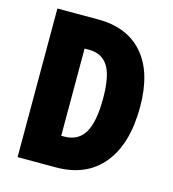

<svg xmlns="http://www.w3.org/2000/svg" viewBox="-107 -802 801 891"><g transform="rotate(15 293.5 -357.0)"><path d="M548 -372Q548 -194 468.5 -97Q389 0 243 0H59V-714H255Q395 -714 471.5 -626Q548 -538 548 -372ZM372 -365Q372 -474 342 -520.5Q312 -567 252 -567H229V-148H242Q310 -148 341 -200.5Q372 -253 372 -365Z"/></g></svg>

Font: Noto Sans Kannada ExtraCondensed Black
Style: Regular
Weight: 900
Width: 2
Designer: Jelle Bosma - Monotype Design Team
Foundry: Monotype Imaging Inc.
Version: Version 2.005; ttfautohint (v1.8.4.7-5d5b)